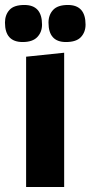

<svg xmlns="http://www.w3.org/2000/svg" viewBox="-56 -752 364 772"><path d="M42 -732Q113 -732 113 -653Q113 -623 94 -603Q75 -583 35 -583Q-36 -583 -36 -661Q-36 -692 -18 -712Q0 -732 42 -732ZM217 -732Q288 -732 288 -653Q288 -623 269.5 -603Q251 -583 209 -583Q139 -583 139 -661Q139 -692 157.5 -712Q176 -732 217 -732ZM202 0H49V-524L202 -540Z"/></svg>

Font: Magra
Style: Bold
Weight: 600
Designer: Viviana Monsalve
Foundry: Viviana Monsalve
Version: Version 1.001